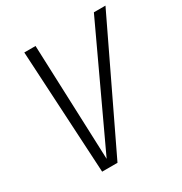

<svg xmlns="http://www.w3.org/2000/svg" viewBox="-162 -811 885 932"><g transform="rotate(-30 280.0 -345.0)"><path d="M560 -690 229 0H143L105 -690H168L193 -43L495 -690Z"/></g></svg>

Font: Decalotype Light Italic
Style: Regular
Weight: 300
Italic angle: -12°
Designer: Alfredo Marco Pradil
Foundry: Alfredo Marco Pradil
Version: Version 1.0